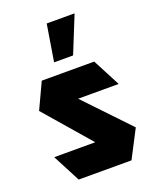

<svg xmlns="http://www.w3.org/2000/svg" viewBox="-144 -858 767 943"><g transform="rotate(-20 240.0 -387.0)"><path d="M114.7 -374.1 97.5 -518.5H371.6L446.5 -375.1V-374.1ZM278.4 -101.2 34.3 -383.2 97.5 -518.5 452.7 -145.4V-144.4ZM101.8 0 27 -143.4V-144.4H452.7L377.8 0ZM185.2 -582.3 216.4 -774.1H361.6V-773.1L284.5 -582.3Z"/></g></svg>

Font: Foldit Thin
Style: Regular
Weight: 100
Designer: Sophia Tai
Foundry: Sophia Tai
Version: Version 1.003